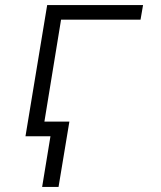

<svg xmlns="http://www.w3.org/2000/svg" viewBox="-20 -540 640 761"><path d="M147 201 180 0H81L167 -520H547L537 -462H222L156 -58H255L212 201Z"/></svg>

Font: Iosevka SS04 Lt Ex Obl
Style: Regular
Weight: 300
Width: 7
Italic angle: -9°
Monospace: yes
Designer: Belleve Invis
Foundry: Belleve Invis
Version: Version 19.0.0; ttfautohint (v1.8.4)